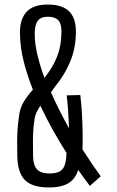

<svg xmlns="http://www.w3.org/2000/svg" viewBox="-20 -827 520 854"><path d="M197.4 6.8Q124.2 6.8 91.6 -25.4Q59 -57.6 56.9 -129.6Q56 -172.8 56.3 -202Q56.7 -231.2 58.3 -254Q60 -276.7 63.3 -300.7Q67.2 -344.4 85.4 -373.9Q103.6 -403.4 126.4 -428.1Q101 -491.8 85.7 -552.5Q70.4 -613.2 69.3 -666Q64.9 -733.9 94.7 -770.4Q124.5 -806.8 191.9 -806.8Q260.9 -806.8 291.1 -772.8Q321.3 -738.8 317.2 -669.4Q314.6 -604.6 290 -547.7Q265.5 -490.8 224.7 -441.7Q220.7 -435.9 216 -429.7Q211.3 -423.4 206.7 -416.7Q224.5 -375.5 245.1 -335Q265.7 -294.4 287.1 -256Q285.8 -290.4 283.4 -328.7Q280.9 -366.9 276.7 -402.8L337.1 -404.4Q341.4 -369.4 344.1 -326.7Q346.7 -283.9 347.5 -240.9Q348.3 -197.9 346.9 -162.4Q370.1 -126.3 390.7 -95.9Q411.4 -65.6 428 -42.9L379.7 0Q367.4 -16.1 354.5 -33.9Q341.5 -51.7 327.8 -71.3Q319.1 -43.7 302.4 -26.5Q285.8 -9.4 259.9 -1.3Q234 6.8 197.4 6.8ZM199 -55.5Q230.9 -55.5 247 -65.5Q263 -75.4 268.8 -95.6Q274.7 -115.7 275.8 -146.8Q244.8 -195.5 215.1 -248.7Q185.5 -302 159.5 -356.6Q150.8 -343.9 143.5 -328.9Q136.1 -313.8 133.5 -295.5Q130.2 -275.7 128.5 -254.2Q126.8 -232.7 126.5 -202.8Q126.2 -172.9 127.2 -128Q128.5 -90.5 145.5 -73Q162.6 -55.5 199 -55.5ZM177.6 -480.6Q203.2 -512.8 219.6 -544Q235.9 -575.2 243.8 -606.3Q251.7 -637.5 252.6 -669.4Q256.4 -712.2 242.8 -732.4Q229.3 -752.5 191.9 -752.5Q160.2 -752.5 147 -733.2Q133.9 -713.8 134.5 -675.9Q134.4 -633.6 146.3 -583.7Q158.2 -533.8 177.6 -480.6Z"/></svg>

Font: Big Shoulders Thin
Style: Regular
Weight: 100
Designer: Patric King
Foundry: XO Type Co
Version: Version 2.002